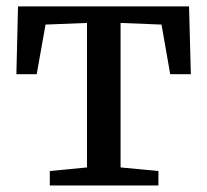

<svg xmlns="http://www.w3.org/2000/svg" viewBox="-20 -566 632 586"><path d="M463.5 0H132V-44L245.5 -55V-496L119 -491L92 -339.5H30L35 -546.5H557L562.5 -339.5H499.5L473 -491L348 -496V-55L463.5 -44Z"/></svg>

Font: Merriweather 12pt
Style: Regular
Weight: 400
Designer: Eben Sorkin
Foundry: Eben Sorkin
Version: Version 2.100